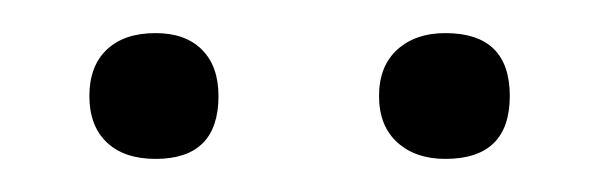

<svg xmlns="http://www.w3.org/2000/svg" viewBox="-20 -577 362 116"><path d="M74 -481Q55 -481 44.5 -491Q34 -501 34 -519Q34 -537 44.5 -547Q55 -557 74 -557Q92 -557 102 -547Q112 -537 112 -519Q112 -481 74 -481ZM249 -481Q231 -481 220 -491Q209 -501 209 -519Q209 -537 220 -547Q231 -557 249 -557Q288 -557 288 -519Q288 -481 249 -481Z"/></svg>

Font: Cormorant Infant Light Light
Style: Regular
Weight: 300
Version: Version 4.001